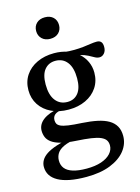

<svg xmlns="http://www.w3.org/2000/svg" viewBox="-135 -735 780 1070"><g transform="rotate(-15 255.0 -200.0)"><path d="M228 259.5Q174 259.5 133.5 251.8Q93 244 66 229Q39 214 25.5 192.8Q12 171.5 12 144Q12 124.5 22 106.8Q32 89 54.2 74.2Q76.5 59.5 112.8 47.5Q149 35.5 202 27H235.5V38Q183.5 45 154.2 58.5Q125 72 113.5 90.8Q102 109.5 102 132Q102 158.5 116.5 177Q131 195.5 162 205.2Q193 215 241 215Q290.5 215 325.8 203Q361 191 380 170Q399 149 399 123.5Q399 105.5 390.8 93Q382.5 80.5 362.8 71.8Q343 63 308.8 58Q274.5 53 222.5 50Q170.5 47 137.2 38Q104 29 85.2 15.2Q66.5 1.5 59.2 -16.2Q52 -34 52 -54Q52.5 -90.5 85.2 -115.2Q118 -140 179.5 -150L192 -137.5Q163.5 -134.5 150 -123Q136.5 -111.5 136.5 -91.5Q136.5 -80 141.2 -71Q146 -62 160.2 -55.2Q174.5 -48.5 203.5 -44.2Q232.5 -40 280.5 -37.5Q330 -34.5 368 -26.5Q406 -18.5 431.8 -3.5Q457.5 11.5 470.8 34.8Q484 58 484 91Q484 137.5 453.8 175.8Q423.5 214 366.2 236.8Q309 259.5 228 259.5ZM229.5 -128.5Q173.5 -128.5 130.5 -149Q87.5 -169.5 63.5 -206.2Q39.5 -243 39.5 -290.5Q39.5 -339.5 64 -376.2Q88.5 -413 131.8 -433.2Q175 -453.5 230 -453.5Q273 -453.5 307.8 -441Q342.5 -428.5 367.8 -406.2Q393 -384 406.5 -354.5Q420 -325 420 -291.5Q420 -242.5 395.5 -205.8Q371 -169 328 -148.8Q285 -128.5 229.5 -128.5ZM234 -171.5Q273 -171.5 296 -200.2Q319 -229 319 -285Q319 -346.5 294.2 -378.5Q269.5 -410.5 226.5 -410.5Q187.5 -410.5 164 -382.2Q140.5 -354 140.5 -297Q140.5 -236 165.5 -203.8Q190.5 -171.5 234 -171.5ZM297.5 -412.5 281.5 -445.5Q316.5 -441.5 345.5 -442Q374.5 -442.5 398.2 -445.2Q422 -448 441.5 -451Q461 -454 477 -454Q493 -454 501.5 -444.8Q510 -435.5 510 -415Q510 -392.5 498.2 -379Q486.5 -365.5 470.5 -365.5Q457 -365.5 443.8 -373Q430.5 -380.5 412.5 -390Q394.5 -399.5 367 -406.5Q339.5 -413.5 297.5 -412.5ZM232.5 -536Q202.5 -536 184.5 -553.5Q166.5 -571 166.5 -598Q166.5 -625.5 184.5 -642.8Q202.5 -660 232.5 -660Q263 -660 280.8 -642.8Q298.5 -625.5 298.5 -598Q298.5 -571 280.8 -553.5Q263 -536 232.5 -536Z"/></g></svg>

Font: Newsreader 16pt 16pt Medium
Style: Regular
Weight: 500
Version: Version 1.003